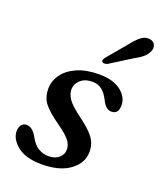

<svg xmlns="http://www.w3.org/2000/svg" viewBox="-133 -787 742 882"><g transform="rotate(20 238.0 -345.5)"><path d="M192.5 -35.5Q224 -35.5 243 -51.8Q262 -68 262 -93Q262 -115 246.8 -135.5Q231.5 -156 183.5 -190Q129 -228.5 107.8 -256.5Q86.5 -284.5 86 -324.5Q85.5 -363.5 108.8 -396.2Q132 -429 176.5 -448.8Q221 -468.5 284 -468.5Q353.5 -468.5 391 -439Q428.5 -409.5 428.5 -369.5Q428.5 -326.5 394 -326.5Q380.5 -326.5 369.5 -335.2Q358.5 -344 347 -366.5Q333 -395 313.8 -410.5Q294.5 -426 266.5 -426Q230 -426 208.5 -406.2Q187 -386.5 187 -358Q187.5 -336.5 202.8 -314Q218 -291.5 264.5 -256.5Q304 -227.5 325.2 -205.8Q346.5 -184 354.8 -164.2Q363 -144.5 363.5 -120.5Q364 -64 313.8 -26.8Q263.5 10.5 175.5 10.5Q98 10.5 57 -22.2Q16 -55 16 -94Q16.5 -114 25.8 -125.2Q35 -136.5 50 -136.5Q79 -136.5 101.5 -96Q119.5 -63 142.2 -49.2Q165 -35.5 192.5 -35.5ZM362 -643.5Q384 -672 404.2 -687.8Q424.5 -703.5 447.5 -700Q466.5 -697 473 -682Q479.5 -667 472 -650Q464.5 -632 448.2 -618.5Q432 -605 405.5 -591L303 -526.5Q295.5 -523.5 288.2 -523.2Q281 -523 277.5 -527.5Q273.5 -532.5 276.8 -539.2Q280 -546 285.5 -552.5Z"/></g></svg>

Font: Fraunces 9pt S050
Style: Italic
Weight: 400
Italic angle: -16°
Version: Version 1.000; ttfautohint (v1.8.3)